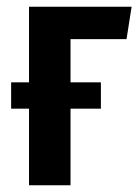

<svg xmlns="http://www.w3.org/2000/svg" viewBox="-20 -549 410 569"><path d="M355 -433H189V-305H279V-227H189V0H66V-227H13V-305H66V-529H370Z"/></svg>

Font: Fira Sans Extra Condensed Medium
Style: Regular
Weight: 500
Width: 1
Designer: Carrois Corporate & Edenspiekermann AG
Foundry: Carrois Corporate GbR & Edenspiekermann AG
Version: Version 4.203